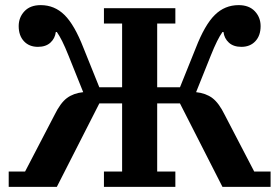

<svg xmlns="http://www.w3.org/2000/svg" viewBox="-20 -730 1091 750"><path d="M14 -60H78L193 -281Q216 -328 241.5 -347Q267 -366 305 -370L248 -512Q234 -547 223 -569Q212 -591 202 -605H198Q195 -580 177 -563.5Q159 -547 128 -547Q94 -547 73.5 -569Q53 -591 53 -628Q53 -662 75.5 -686Q98 -710 139 -710Q193 -710 232 -671.5Q271 -633 306 -543L368 -389H457V-638H386V-698H665V-638H594V-389H683L745 -543Q780 -633 819 -671.5Q858 -710 912 -710Q953 -710 975.5 -686Q998 -662 998 -628Q998 -591 977.5 -569Q957 -547 923 -547Q892 -547 874 -563.5Q856 -580 853 -605H849Q839 -591 828 -569Q817 -547 803 -512L746 -370Q784 -366 809.5 -347Q835 -328 858 -281L973 -60H1037V0H849L683 -326H594V-60H665V0H386V-60H457V-326H368L202 0H14Z"/></svg>

Font: IBM Plex Serif SemiBold
Style: Regular
Weight: 600
Designer: Mike Abbink, Paul van der Laan, Pieter van Rosmalen
Foundry: Bold Monday
Version: Version 2.5